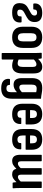

<svg xmlns="http://www.w3.org/2000/svg" viewBox="1236 -1778 734 3247"><g transform="rotate(90 1603.5 -154.0)"><path d="M192.1 8Q110.9 8 71.6 -22.2Q32.3 -52.4 32.3 -118.3Q32.3 -166.3 50.8 -200.3Q69.3 -234.3 109.3 -256.8L198.2 -307.1Q223.3 -321.2 232.8 -336.1Q242.3 -350.9 242.3 -371.1Q242.3 -413.6 192.7 -413.6Q164.9 -413.6 152.2 -400.7Q139.6 -387.9 140.6 -362.6Q141 -349.2 130.2 -349.2H49.3Q39.8 -349.2 37.8 -362.6Q32.3 -426.9 73.2 -463.8Q114 -500.8 196.7 -500.8Q273.2 -500.8 312.7 -469.3Q352.3 -437.9 352.3 -374Q352.3 -326 332.9 -294.6Q313.5 -263.1 271.9 -240.1L188.9 -194.6Q163.8 -180.1 153 -164Q142.3 -147.9 142.3 -123.7Q142.3 -98.4 156.4 -88.3Q170.6 -78.2 198.4 -78.2Q229.7 -79.2 243.9 -93.5Q258.1 -107.9 256.6 -138.6Q256.1 -151.5 266.5 -151.5H347.9Q358.3 -151.5 359.3 -138.6Q364.7 -66.9 323.7 -29.4Q282.6 8 192.1 8Z M610.6 8Q524.4 8 477.9 -37.9Q431.3 -83.8 431.3 -174.2V-318Q431.3 -408.5 477.6 -454.6Q523.8 -500.8 610.6 -500.8Q697.3 -500.8 743.6 -454.6Q789.8 -408.5 789.8 -318V-174.2Q789.8 -83.8 743.8 -37.9Q697.8 8 610.6 8ZM610.6 -88.8Q647.5 -88.8 663.7 -110.3Q679.8 -131.8 679.8 -178.7V-313.1Q679.8 -361 663.7 -382.2Q647.5 -403.5 610.6 -403.5Q574.7 -403.5 558 -382.2Q541.3 -361 541.3 -313.1V-178.7Q541.3 -131.8 558 -110.3Q574.7 -88.8 610.6 -88.8Z M1089 8Q1060.4 8 1028.2 0Q996 -8 973 -21.6L972 -109.2Q989.6 -98.6 1011.1 -92Q1032.5 -85.5 1051.7 -85.5Q1082 -85.5 1096.7 -106.7Q1111.4 -127.9 1111.4 -173.5V-338.3Q1111.4 -372.2 1101 -387.6Q1090.6 -403 1066.4 -403Q1044.2 -403 1021.2 -387.8Q998.2 -372.6 971.9 -344.2L961.2 -416.9Q996.2 -454.5 1031.4 -477.6Q1066.6 -500.8 1111.9 -500.8Q1166.9 -500.8 1194.1 -465.5Q1221.4 -430.3 1221.4 -354.8V-167Q1221.4 -78.1 1187.6 -35.1Q1153.9 8 1089 8ZM886.3 185Q875.9 185 875.9 174.1V-371.6Q875.9 -403.6 874.9 -430.8Q873.9 -458 871.9 -479.4Q870.4 -492.3 881.3 -492.3H959.2Q968.2 -492.3 969.6 -482.3Q971.6 -469.9 973.9 -448.9Q976.1 -428 976.6 -411L985.9 -370.3V174.1Q985.9 185 975.5 185Z M1473.1 193Q1387.1 193 1347.5 157Q1307.9 121 1313.4 57.9Q1313.9 49.9 1317.6 47.2Q1321.3 44.5 1326.3 44.5H1406.2Q1410.6 44.5 1413.6 47Q1416.6 49.4 1416.6 56.9Q1416.1 81.1 1430 93Q1443.8 104.9 1473.6 104.9Q1510.4 104.9 1524.6 85.7Q1538.8 66.6 1538.8 26.2V-19.4Q1538.8 -34 1538.8 -46.6Q1538.8 -59.2 1539.3 -71.2L1537.8 -72.2Q1508.3 -44.1 1477.3 -30.1Q1446.3 -16 1412.8 -16Q1355.8 -16 1328.1 -51Q1300.3 -86 1300.3 -158.6V-325.3Q1300.3 -415.8 1341.5 -458.3Q1382.6 -500.8 1466.3 -500.8Q1516.9 -500.8 1559.6 -492Q1602.4 -483.3 1648.8 -479.8V15.9Q1648.8 76.1 1628.9 115.3Q1609 154.4 1570 173.7Q1530.9 193 1473.1 193ZM1457.3 -113.3Q1476.5 -113.3 1496.3 -124.2Q1516 -135.2 1538.8 -157.1V-398.8Q1524.2 -402.3 1507.7 -404.6Q1491.2 -406.8 1476.6 -406.8Q1441.2 -406.8 1425.8 -386.4Q1410.3 -365.9 1410.3 -321.3V-175.6Q1410.3 -143.2 1421.5 -128.2Q1432.6 -113.3 1457.3 -113.3Z M1911.1 8Q1822 8 1777.7 -36.2Q1733.3 -80.4 1733.3 -171.3V-318.2Q1733.3 -409 1777.9 -454.9Q1822.4 -500.8 1908.5 -500.8Q1996.6 -500.8 2040.4 -455.1Q2084.2 -409.5 2084.2 -318.3V-231.2Q2084.2 -219.7 2074.3 -219.7H1842.4V-171.2Q1842.4 -124.1 1858.8 -102.9Q1875.2 -81.6 1911.6 -81.6Q1941.9 -81.6 1957 -95Q1972.2 -108.4 1970.6 -135.5Q1970.6 -146.5 1981 -146.5H2066.8Q2075.2 -146.5 2077.2 -135.6Q2078.3 -65.4 2036.4 -28.7Q1994.6 8 1911.1 8ZM1842.4 -294.8H1975.6V-326.3Q1975.6 -370.3 1960 -390.5Q1944.3 -410.7 1910.5 -410.7Q1875.2 -410.7 1858.8 -390.2Q1842.4 -369.7 1842.4 -326.3Z M2339.1 8Q2250 8 2205.7 -36.2Q2161.3 -80.4 2161.3 -171.3V-318.2Q2161.3 -409 2205.9 -454.9Q2250.4 -500.8 2336.5 -500.8Q2424.6 -500.8 2468.4 -455.1Q2512.2 -409.5 2512.2 -318.3V-231.2Q2512.2 -219.7 2502.3 -219.7H2270.4V-171.2Q2270.4 -124.1 2286.8 -102.9Q2303.2 -81.6 2339.6 -81.6Q2369.9 -81.6 2385 -95Q2400.2 -108.4 2398.6 -135.5Q2398.6 -146.5 2409 -146.5H2494.8Q2503.2 -146.5 2505.2 -135.6Q2506.3 -65.4 2464.4 -28.7Q2422.6 8 2339.1 8ZM2270.4 -294.8H2403.6V-326.3Q2403.6 -370.3 2388 -390.5Q2372.3 -410.7 2338.5 -410.7Q2303.2 -410.7 2286.8 -390.2Q2270.4 -369.7 2270.4 -326.3Z M2701.2 8Q2648.4 8 2622.6 -26.2Q2596.9 -60.4 2596.9 -129.3V-481.4Q2596.9 -492.3 2607.3 -492.3H2696.5Q2706.9 -492.3 2706.9 -481.4V-145.4Q2706.9 -116.6 2716.2 -102.9Q2725.6 -89.3 2746.3 -89.3Q2764.5 -89.3 2783 -101.2Q2801.4 -113.2 2823.3 -136.6V-481.4Q2823.3 -492.3 2833.2 -492.3H2923.3Q2933.3 -492.3 2933.3 -481.4V-145.4Q2933.3 -116.6 2942.4 -102.9Q2951.5 -89.3 2972.7 -89.3Q2990.4 -89.3 3009.1 -101.2Q3027.8 -113.2 3049.2 -136.6V-481.4Q3049.2 -492.3 3059.6 -492.3H3149.2Q3159.1 -492.3 3159.1 -481.4V-125.3Q3159.1 -90.7 3160.4 -62.3Q3161.7 -33.8 3163.7 -13Q3166.1 0 3153.7 0H3076.3Q3067.4 0 3066.4 -9Q3064.4 -21.5 3062.7 -36.2Q3060.9 -51 3059.9 -66Q3029.3 -31.9 2997.9 -11.9Q2966.4 8 2926.6 8Q2888.2 8 2865.4 -9.6Q2842.6 -27.1 2832.7 -63.2Q2802 -30.5 2770.8 -11.2Q2739.6 8 2701.2 8Z"/></g></svg>

Font: Sofia Sans Condensed
Style: Regular
Weight: 400
Designer: Botio Nikoltchev, Ani Petrova
Foundry: lettersoup
Version: Version 4.100